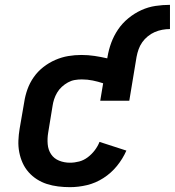

<svg xmlns="http://www.w3.org/2000/svg" viewBox="-20 -765 722 793"><path d="M269 8Q244 8 220 5Q196 2 174 -5Q152 -12 132.5 -24.5Q113 -37 98 -54Q83 -71 73.5 -92Q64 -113 59.5 -136.5Q55 -160 56 -184.5Q57 -209 61 -233L80 -343Q84 -370 93.5 -396.5Q103 -423 119.5 -446.5Q136 -470 159 -488Q182 -506 208.5 -517.5Q235 -529 262 -533.5Q289 -538 316 -538Q344 -538 370.5 -534Q397 -530 423 -524L424 -530Q429 -560 439.5 -588.5Q450 -617 467.5 -643Q485 -669 510 -689.5Q535 -710 563.5 -723Q592 -736 622 -740.5Q652 -745 682 -745V-645Q666 -645 650 -642Q634 -639 619 -632.5Q604 -626 590.5 -615Q577 -604 567.5 -590.5Q558 -577 552.5 -561.5Q547 -546 544 -530L514 -349H394L406 -421Q385 -428 363 -432.5Q341 -437 318 -437Q303 -437 288.5 -434.5Q274 -432 260.5 -424.5Q247 -417 235.5 -406.5Q224 -396 216 -382.5Q208 -369 203.5 -355Q199 -341 197 -327L179 -217Q175 -193 177 -169.5Q179 -146 191 -128Q203 -110 224 -101.5Q245 -93 269 -93Q288 -93 307 -98Q326 -103 342.5 -115.5Q359 -128 371.5 -144.5Q384 -161 391 -179L502 -143Q487 -109 463 -79.5Q439 -50 407 -29.5Q375 -9 339.5 -0.5Q304 8 269 8Z"/></svg>

Font: Iosevka Slab Extended
Style: Bold Italic
Weight: 700
Width: 7
Italic angle: -9°
Monospace: yes
Designer: Belleve Invis
Foundry: Belleve Invis
Version: Version 11.1.0; ttfautohint (v1.8.3)